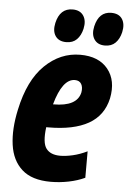

<svg xmlns="http://www.w3.org/2000/svg" viewBox="-54 -795 570 846"><g transform="rotate(5 231.0 -372.5)"><path d="M202 10Q119 10 75 -29.5Q31 -69 21.5 -138Q12 -207 31 -294Q59 -426 127.5 -492.5Q196 -559 284 -559Q366 -559 406.5 -509Q447 -459 431 -379Q414 -302 348.5 -265Q283 -228 171 -228H162Q153 -159 172 -133.5Q191 -108 234 -108Q258 -108 289 -115Q320 -122 353 -138V-21Q321 -6 281.5 2Q242 10 202 10ZM270 -446Q215 -446 183 -331H185Q289 -331 303 -394Q307 -417 298.5 -431.5Q290 -446 270 -446ZM388 -609Q356 -609 341 -631Q326 -653 334 -689Q349 -755 404 -755Q438 -755 452.5 -732.5Q467 -710 459 -674Q452 -644 434.5 -626.5Q417 -609 388 -609ZM217 -609Q184 -609 169 -631Q154 -653 162 -689Q177 -755 233 -755Q266 -755 281 -732.5Q296 -710 288 -674Q281 -644 263.5 -626.5Q246 -609 217 -609Z"/></g></svg>

Font: Noto Sans ExtraCondensed ExtraBold
Style: Italic
Weight: 800
Width: 2
Italic angle: -12°
Designer: Monotype Design Team
Foundry: Monotype Imaging Inc.
Version: Version 2.013; ttfautohint (v1.8.4.7-5d5b)